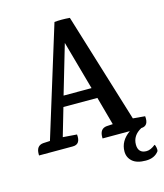

<svg xmlns="http://www.w3.org/2000/svg" viewBox="-125 -777 894 1048"><g transform="rotate(-15 322.0 -253.0)"><path d="M538 80Q538 104 550 116.5Q562 129 585.5 129Q609 129 636 107Q640 110 642.5 123Q645 136 643 144Q619 178 568.5 178Q518 178 493 156Q468 134 468 100Q468 40 525 0H371V-8Q371 -55 410 -59L445 -61L401 -221H209L163 -63L242 -57Q248 0 203 0H12V-8Q12 -55 51 -59L90 -61L282 -682Q320 -686 369 -682L559 -63L627 -57Q633 -1 590 0Q538 28 538 80ZM226 -281H384L307 -557Z"/></g></svg>

Font: Karma SemiBold
Style: Regular
Weight: 600
Designer: Joana Correia
Foundry: Indian Type Foundry
Version: Version 1.202;PS 1.0;hotconv 1.0.78;makeotf.lib2.5.61930; tt